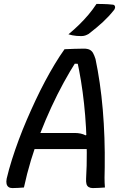

<svg xmlns="http://www.w3.org/2000/svg" viewBox="-20 -956 640 979"><path d="M93 -278H360Q377 -278 391 -275Q405 -272 416 -266L437 -274L439 -236L441 -196H101Q93 -196 88.5 -201Q84 -206 83 -215.5Q82 -225 83 -235ZM102 0Q88 1 73.5 2Q59 3 43 3Q31 3 23.5 -2.5Q16 -8 13.5 -18.5Q11 -29 14 -45Q25 -92 41 -142.5Q57 -193 76 -244Q95 -295 117 -346Q139 -397 162 -446Q185 -495 209.5 -541Q234 -587 259 -628.5Q284 -670 309 -705Q334 -706 358.5 -707Q383 -708 407 -708Q426 -708 437 -702.5Q448 -697 454.5 -685.5Q461 -674 467 -655Q479 -598 488.5 -533Q498 -468 504 -397.5Q510 -327 512.5 -253Q515 -179 514 -103Q513 -74 513 -49.5Q513 -25 515 0Q500 1 484.5 2Q469 3 453 3Q441 3 432.5 -2Q424 -7 421 -17.5Q418 -28 419 -46Q423 -112 422.5 -177Q422 -242 418.5 -305Q415 -368 408.5 -428Q402 -488 393 -543Q384 -598 373 -648L394 -630L342 -632L371 -647Q337 -594 304.5 -534.5Q272 -475 242 -410Q212 -345 185.5 -277Q159 -209 138 -139.5Q117 -70 102 0ZM472 -936Q491 -936 504.5 -935.5Q518 -935 530 -934.5Q542 -934 557 -932Q565 -930 566.5 -922.5Q568 -915 563 -907Q548 -888 534 -873Q520 -858 505 -844Q490 -830 472.5 -815.5Q455 -801 432 -783Q423 -778 414.5 -775Q406 -772 394 -772Q381 -772 370 -773Q359 -774 349 -776Q339 -778 329 -781Q359 -806 384 -830.5Q409 -855 431 -881Q453 -907 472 -936Z"/></svg>

Font: Rec Mono Semicasual
Style: Italic
Weight: 400
Italic angle: -10°
Version: Version 1.085; ttfautohint (v1.8.4.7-5d5b)